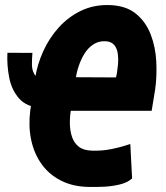

<svg xmlns="http://www.w3.org/2000/svg" viewBox="-20 -741 668 772"><path d="M9.8 -528.8 110.4 -528.3Q108.4 -504.9 108.4 -481.7Q108.4 -458.5 118.9 -441.7Q129.4 -424.8 158.7 -422.4L147.5 -306.6Q87.4 -310.5 57.1 -344.7Q26.9 -378.9 17.1 -428.7Q7.3 -478.5 9.8 -528.8ZM340.8 10.7Q274.9 10.3 226.1 -14.4Q177.2 -39.1 147 -81.5Q116.7 -124 105.2 -179.2Q93.8 -234.4 101.6 -296.4L121.1 -425.3Q129.4 -481 153.6 -534.4Q177.7 -587.9 216.3 -630.6Q254.9 -673.3 305.9 -697.8Q356.9 -722.2 418.5 -720.7Q486.3 -718.8 526.4 -686Q566.4 -653.3 585.9 -602.5Q605.5 -551.8 608.4 -493.4Q611.3 -435.1 604 -382.3L589.8 -295.4H224.6L248 -430.7L446.3 -429.7L450.2 -446.8Q452.6 -462.4 454.6 -483.6Q456.5 -504.9 453.6 -525.6Q450.7 -546.4 439.2 -560.1Q427.7 -573.7 405.3 -575.2Q376.5 -576.7 355 -562.3Q333.5 -547.9 319.3 -524.7Q305.2 -501.5 296.4 -475.1Q287.6 -448.7 284.7 -425.3L264.6 -295.9Q260.3 -269 261 -241.5Q261.7 -213.9 269.8 -189.9Q277.8 -166 296.9 -151.1Q315.9 -136.2 349.6 -135.3Q389.6 -133.8 428.2 -141.6Q466.8 -149.4 503.9 -162.1L511.2 -23.4Q491.7 -6.3 460.7 1Q429.7 8.3 397.5 9.8Q365.2 11.2 340.8 10.7Z"/></svg>

Font: Roboto Condensed Black
Style: Italic
Weight: 900
Italic angle: -12°
Designer: Christian Robertson
Foundry: Google
Version: Version 3.008; 2023